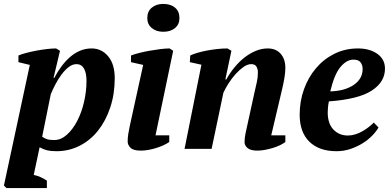

<svg xmlns="http://www.w3.org/2000/svg" viewBox="-37 -759 1993 979"><path d="M353 -432Q332 -432 312.5 -416.5Q293 -401 276 -378Q259 -355 245 -328Q231 -301 222 -279L178 -62Q191 -53 203.5 -49Q216 -45 240 -45Q274 -45 304 -72Q334 -99 356.5 -142Q379 -185 391.5 -239Q404 -293 404 -346Q404 -388 391 -410Q378 -432 353 -432ZM135 133Q152 136 170.5 144.5Q189 153 202 162V200H-4L-17 187L115 -428L57 -442V-476Q73 -483 98 -489.5Q123 -496 150 -501Q177 -506 203 -509Q229 -512 249 -512L269 -500L236 -362H240Q256 -393 276.5 -420.5Q297 -448 320.5 -468.5Q344 -489 371.5 -500.5Q399 -512 430 -512Q481 -512 514.5 -472Q548 -432 548 -360Q548 -279 525 -210.5Q502 -142 462.5 -92.5Q423 -43 368.5 -15.5Q314 12 251 12Q222 12 203.5 7.5Q185 3 165 -8Z M631 -442V-476Q646 -482 671 -488.5Q696 -495 724 -500Q752 -505 779.5 -508.5Q807 -512 828 -512L846 -500L756 -69H826V-35Q813 -26 795.5 -18Q778 -10 758.5 -4Q739 2 719 5.5Q699 9 681 9Q643 9 628.5 -5.5Q614 -20 614 -37Q614 -57 617 -76Q620 -95 625 -118L693 -428ZM714 -667Q714 -701 737 -720Q760 -739 795 -739Q833 -739 855.5 -720Q878 -701 878 -667Q878 -635 855.5 -616Q833 -597 795 -597Q760 -597 737 -616Q714 -635 714 -667Z M1260 -285Q1267 -316 1272.5 -340Q1278 -364 1278 -390Q1278 -407 1270.5 -419.5Q1263 -432 1244 -432Q1225 -432 1204.5 -417.5Q1184 -403 1164.5 -381.5Q1145 -360 1128.5 -334Q1112 -308 1102 -286L1042 0H904L990 -429L931 -442L933 -476Q947 -483 969 -489.5Q991 -496 1017 -501Q1043 -506 1070.5 -509Q1098 -512 1123 -512L1143 -500L1112 -354H1117Q1135 -387 1159 -416Q1183 -445 1210 -466Q1237 -487 1267 -499.5Q1297 -512 1328 -512Q1370 -512 1394 -485Q1418 -458 1418 -413Q1418 -390 1413 -360.5Q1408 -331 1401 -302L1346 -69H1418V-35Q1408 -27 1391.5 -19Q1375 -11 1355.5 -5Q1336 1 1315 5Q1294 9 1275 9Q1241 9 1225.5 -4Q1210 -17 1210 -34Q1210 -55 1215 -79Q1220 -103 1225 -125Z M1765 -455Q1731 -455 1699.5 -418Q1668 -381 1647 -293Q1721 -295 1766.5 -326Q1812 -357 1812 -407Q1812 -427 1801.5 -441Q1791 -455 1765 -455ZM1893 -109Q1882 -89 1861 -67.5Q1840 -46 1812 -28.5Q1784 -11 1750 0.5Q1716 12 1679 12Q1590 12 1540.5 -36.5Q1491 -85 1491 -174Q1491 -243 1513 -304Q1535 -365 1574.5 -411.5Q1614 -458 1668.5 -485Q1723 -512 1788 -512Q1848 -512 1887 -484.5Q1926 -457 1926 -409Q1926 -341 1858.5 -297Q1791 -253 1640 -242Q1637 -228 1635.5 -213.5Q1634 -199 1634 -186Q1634 -129 1663 -98.5Q1692 -68 1737 -68Q1756 -68 1775 -74Q1794 -80 1811.5 -90Q1829 -100 1843.5 -111.5Q1858 -123 1869 -134Z"/></svg>

Font: PTSerif
Style: Bold Italic
Weight: 700
Italic angle: -12°
Designer: A.Korolkova, O.Umpeleva, V.Yefimov
Foundry: ParaType Ltd
Version: Version 1.000W OFL; ttfautohint (v1.2) -l 8 -r 50 -G 200 -x 